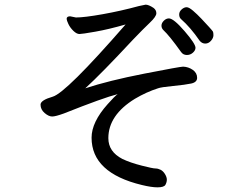

<svg xmlns="http://www.w3.org/2000/svg" viewBox="-20 -763 1040 824"><path d="M782 -527Q766 -527 757 -540Q707 -610 681 -634Q673 -642 673 -653Q673 -664 683 -674Q693 -684 705 -684Q725 -684 772 -629.5Q819 -575 819 -558Q819 -547 808 -537Q797 -527 782 -527ZM837 -588Q797 -646 757 -681Q749 -688 749 -701Q749 -713 759.5 -722.5Q770 -732 781 -732Q791 -732 808.5 -717Q826 -702 844.5 -682.5Q863 -663 877 -647.5Q891 -632 893.5 -628Q896 -624 896 -612Q896 -600 885.5 -588Q875 -576 861 -576Q847 -576 837 -588ZM656 41Q630 41 589 31Q373 -21 373 -172Q373 -239 442 -316Q473 -351 485 -359Q425 -344 254 -276Q218 -263 204 -263Q189 -263 171.5 -278Q154 -293 154 -314Q154 -333 206 -348Q263 -364 519 -658Q446 -637 389 -627Q332 -617 321 -617Q309 -617 295 -630.5Q281 -644 273.5 -660Q266 -676 266 -682Q266 -693 281 -693L306 -688Q342 -688 420.5 -702Q499 -716 576 -737L605 -743Q618 -743 639 -729Q651 -720 651 -706Q651 -692 623 -665.5Q595 -639 550 -592Q416 -448 346 -384Q446 -417 599.5 -447Q753 -477 766 -477Q789 -476 807.5 -463Q826 -450 826 -429Q826 -410 800.5 -404.5Q775 -399 723 -394Q671 -389 658 -384Q608 -368 559 -339Q445 -269 445 -170Q445 -112 505 -81Q538 -65 589 -52Q636 -40 647 -40Q658 -40 669 -34.5Q680 -29 688 -16Q696 -3 696 8Q696 19 690 30Q684 41 656 41Z"/></svg>

Font: LXGW WenKai Mono Medium
Style: Regular
Weight: 500
Monospace: yes
Designer: LXGW / Fontworks Inc.
Foundry: LXGW / Fontworks Inc.
Version: Version 1.520; June 14, 2025